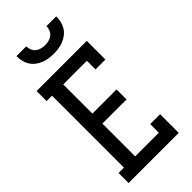

<svg xmlns="http://www.w3.org/2000/svg" viewBox="-293 -1020 1085 1085"><g transform="rotate(-45 250.0 -477.5)"><path d="M32 0V-80H75V-655H32V-735H433V-586H354V-655H165V-422H358V-342H165V-80H354V-149H433V0ZM250 -815Q230 -815 210 -818Q190 -821 171.5 -828.5Q153 -836 137 -848.5Q121 -861 110.5 -878Q100 -895 95.5 -915Q91 -935 91 -955H169Q169 -940 175 -925.5Q181 -911 192.5 -901.5Q204 -892 219.5 -888Q235 -884 250 -884Q265 -884 280.5 -888Q296 -892 307.5 -901.5Q319 -911 325 -925.5Q331 -940 331 -955H409Q409 -935 404.5 -915Q400 -895 389.5 -878Q379 -861 363 -848.5Q347 -836 328.5 -828.5Q310 -821 290 -818Q270 -815 250 -815Z"/></g></svg>

Font: Iosevka Curly Slab Medium
Style: Regular
Weight: 500
Monospace: yes
Designer: Belleve Invis
Foundry: Belleve Invis
Version: Version 22.1.2; ttfautohint (v1.8.4)